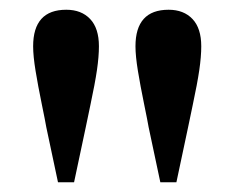

<svg xmlns="http://www.w3.org/2000/svg" viewBox="-20 -840 481 394"><path d="M116 -820Q147 -820 165 -801Q183 -782 183 -745Q183 -724 179 -696.5Q175 -669 165.5 -624.5Q156 -580 156 -579L132 -466H99L75 -579Q73 -591 65.5 -627.5Q58 -664 53 -694.5Q48 -725 48 -745Q48 -820 116 -820ZM326 -820Q357 -820 375 -801Q393 -782 393 -745Q393 -724 389 -696.5Q385 -669 375.5 -624.5Q366 -580 366 -579L342 -466H309L285 -579Q283 -591 275.5 -627.5Q268 -664 263 -694.5Q258 -725 258 -745Q258 -820 326 -820Z"/></svg>

Font: Swei Spring CJKtc
Style: Bold
Weight: 700
Version: Version 1.021